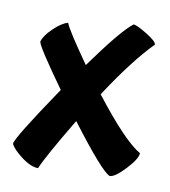

<svg xmlns="http://www.w3.org/2000/svg" viewBox="-66 -541 578 652"><g transform="rotate(10 222.5 -214.5)"><path d="M440 -56Q440 -37 405 0.5Q370 38 352 38Q323 26 208 -126Q127 9 108 54Q83 54 50.5 29.5Q18 5 10 -13Q10 -32 138 -221Q41 -356 41 -371Q47 -392 74 -418Q101 -444 123 -450Q131 -427 207 -319Q304 -454 343 -483Q354 -483 390 -461Q426 -439 426 -428Q358 -359 274 -230Q382 -90 440 -56Z"/></g></svg>

Font: Bubblegum Sans
Style: Regular
Weight: 400
Designer: Angel Koziupa and Alejandro Paul
Foundry: Angel Koziupa and Alejandro Paul
Version: Version 1.001